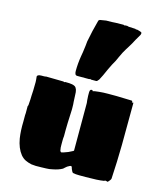

<svg xmlns="http://www.w3.org/2000/svg" viewBox="-149 -1159 1097 1285"><g transform="rotate(15 400.0 -516.5)"><path d="M191 13Q168 8 149 -1Q130 -10 114 -29Q82 -69 71 -134Q63 -187 65 -250V-294Q65 -303 66 -308V-328V-346V-356L69 -363Q69 -364 69.5 -366Q70 -368 70 -373Q73 -409 73 -431L75 -468Q76 -493 76 -526Q76 -539 75 -544Q73 -556 73 -563Q73 -578 104 -578H118Q130 -578 134 -580L256 -578Q256 -578 257.5 -576.5Q259 -575 260 -575L268 -578Q320 -578 335 -568Q345 -561 349.5 -547Q354 -533 354 -509Q354 -493 356 -465Q358 -451 358 -421V-411Q356 -382 354 -316L353 -268V-225Q351 -213 351 -193V-178V-163Q350 -149 355 -124Q360 -116 364 -116Q370 -116 409 -131L433 -143Q443 -147 443 -151V-480Q440 -501 440 -513Q439 -518 439 -528V-543V-553Q439 -565 444 -570Q446 -573 454 -573Q456 -573 458 -571.5Q460 -570 460 -568V-566Q470 -570 503 -573Q530 -576 563 -576H588H604H623L728 -573Q730 -573 731.5 -572Q733 -571 733 -570Q734 -570 734 -569Q734 -568 734 -568V-563Q733 -563 733 -560L738 -561Q739 -563 741 -563Q744 -563 744 -558Q744 -383 742.5 -267.5Q741 -152 734 -34Q734 -29 726 -19Q722 -14 719 -11Q718 -9 716 -8Q714 -7 713 -6Q712 -7 706 -8.5Q700 -10 696 -10L693 -8Q691 -6 689 -6Q649 1 563 1H519Q494 1 475 -3Q468 -8 460 -28Q459 -35 456 -40Q454 -45 451 -45Q443 -45 426 -34Q424 -32 420.5 -29.5Q417 -27 414 -24Q406 -18 403 -14Q376 1 339 8Q314 14 293 14Q270 14 259 15Q219 17 191 13ZM316 -668Q316 -718 325 -773Q331 -805 333 -825Q334 -834 336 -847.5Q338 -861 339 -878Q353 -953 375 -1033L383 -1039L426 -1046Q471 -1046 490 -1048L545 -1049L551 -1046Q554 -1048 563 -1048H573Q573 -1048 574.5 -1047Q576 -1046 578 -1046L584 -1045L628 -1043L634 -1040Q638 -1040 638 -1041H641Q658 -1037 668 -1033Q675 -1031 675 -1024Q675 -1022 673 -1014L662 -995L648 -971L633 -943Q623 -925 618 -918Q613 -911 610 -905Q607 -899 603 -894Q587 -869 571 -833Q559 -803 539 -770L521 -733Q499 -682 483 -653Q472 -638 466 -638H448H429L423 -641L418 -638H389Q384 -638 377.5 -638.5Q371 -639 363 -638H335Q324 -638 320 -646Q316 -654 316 -668Z"/></g></svg>

Font: Sigmar One
Style: Regular
Weight: 400
Designer: Vernon Adams
Foundry: Vernon Adams
Version: Version 2.000